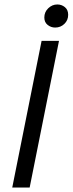

<svg xmlns="http://www.w3.org/2000/svg" viewBox="-20 -839 325 859"><path d="M34.8 0 166.1 -656.3H244L112.7 0ZM226.9 -715.7Q207.9 -715.7 193.1 -727.6Q178.3 -739.4 178.3 -760.6Q178.3 -785.2 195.9 -802.1Q213.5 -819 236.4 -819Q255.8 -819 270.4 -807Q285 -794.9 285 -772.8Q285 -748.4 267.9 -732Q250.9 -715.7 226.9 -715.7Z"/></svg>

Font: Source Sans Variable
Style: Italic
Weight: 200
Italic angle: -11°
Designer: Paul D. Hunt
Foundry: Adobe Systems Incorporated
Version: Version 3.006;hotconv 1.0.111;makeotfexe 2.5.65597